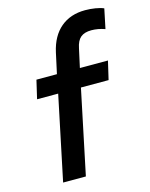

<svg xmlns="http://www.w3.org/2000/svg" viewBox="-114 -832 709 905"><g transform="rotate(-15 240.0 -379.0)"><path d="M80 0 166 -411H63L84 -501H184L206 -602Q223 -678 270.5 -718Q318 -758 390 -758Q415 -758 439.5 -754Q464 -750 480 -743L460 -647Q426 -659 394 -659Q360 -659 341.5 -643.5Q323 -628 316 -592L296 -501H433L412 -411H277L191 0Z"/></g></svg>

Font: Red Hat Text SemiBold
Style: Italic
Weight: 600
Italic angle: -12°
Designer: Pentagram, MCKL
Foundry: Pentagram, MCKL
Version: Version 1.023